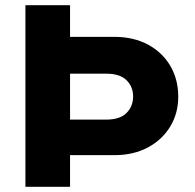

<svg xmlns="http://www.w3.org/2000/svg" viewBox="-20 -720 750 740"><path d="M78 0V-700H250V-578H420Q495 -578 550.5 -548Q606 -518 636.5 -466Q667 -414 667 -347Q667 -284 636.5 -233Q606 -182 550.5 -152Q495 -122 420 -122H250V0ZM250 -259H389Q442 -259 467.5 -284.5Q493 -310 493 -348Q493 -386 467.5 -411Q442 -436 390 -436H250Z"/></svg>

Font: Red Hat Text VF
Style: Regular
Weight: 400
Designer: Pentagram, MCKL
Foundry: Pentagram, MCKL
Version: Version 1.023